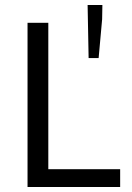

<svg xmlns="http://www.w3.org/2000/svg" viewBox="-20 -747 526 767"><path d="M90 -656H173V-71H460V0H90ZM334 -515 330 -727H389L388 -670L374 -515Z"/></svg>

Font: Myanmar Sanpya
Style: Regular
Weight: 400
Designer: Danh Hong
Foundry: Google Inc.
Version: Version 2.00 November 22, 2015